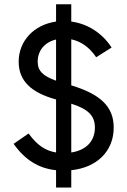

<svg xmlns="http://www.w3.org/2000/svg" viewBox="-20 -797 589 888"><path d="M309.6 70.3V-9.8C428.7 -22 505.9 -98.1 505.9 -207C505.9 -304.2 444.3 -361.3 309.6 -402.3V-615.2C355.5 -605.5 395 -577.1 424.8 -532.2L496.1 -577.1C453.6 -643.1 386.7 -687 309.6 -697.3V-777.3H239.3V-697.3C137.2 -682.6 66.4 -607.9 66.4 -511.7C66.4 -424.3 122.1 -369.1 239.3 -336.9V-91.8C190.4 -99.6 151.4 -125.5 112.3 -179.7L43 -131.8C95.2 -57.6 158.7 -18.1 239.3 -9.8V70.3ZM154.3 -511.7C154.3 -564 187.5 -602.1 239.3 -614.3V-423.8C178.7 -445.3 154.3 -469.2 154.3 -511.7ZM309.6 -91.8V-317.4C390.1 -292 418.9 -260.3 418.9 -207C418.9 -144 378.4 -102.1 309.6 -91.8Z"/></svg>

Font: Wanted Sans
Style: Regular
Weight: 400
Designer: Original Design by Kil Hyung-jin and Kang Hanbin, Wanted Lab, Inc; Hangeul from Source Han Sans by Jang Soo-young and Ka
Foundry: Wanted Lab, Inc.
Version: Version 1.001;Glyphs 3.2 (3227)